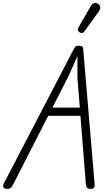

<svg xmlns="http://www.w3.org/2000/svg" viewBox="-45 -1229 694 1252"><path d="M0 2.5Q-9.5 2.5 -16.5 -1.5Q-23.5 -5.5 -24.8 -13.8Q-26 -22 -19.5 -34L431 -899Q439.5 -915.5 444.2 -923.2Q449 -931 468.5 -931Q484.5 -931 490.8 -925.5Q497 -920 497.5 -910L572 -28Q573.5 -13.5 568 -5.5Q562.5 2.5 546 2.5Q526.5 2.5 521.2 -6.8Q516 -16 515 -27L479.5 -474H269.5L43 -30.5Q33 -10.5 26 -4Q19 2.5 0 2.5ZM297 -527.5H475.5L460 -719.5V-863L400 -729ZM475.5 -1017.5Q467.5 -1022.5 463.5 -1030Q459.5 -1037.5 468.5 -1053L545.5 -1187Q558 -1208.5 573.2 -1209.2Q588.5 -1210 597.5 -1202.5Q609 -1192 608.5 -1179.2Q608 -1166.5 599.5 -1154.5L507 -1026.5Q498 -1014 490.2 -1013.8Q482.5 -1013.5 475.5 -1017.5Z"/></svg>

Font: Edu VIC WA NT Hand
Style: Regular
Weight: 400
Designer: Tina and Corey Anderson, Eben Sorkin, Mirko Velimirovic
Foundry: Google for Education
Version: Version 1.000